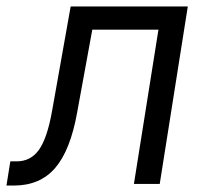

<svg xmlns="http://www.w3.org/2000/svg" viewBox="-37 -570 657 595"><path d="M-17 5 -5 -70H15Q58 -70 83.5 -105.5Q109 -141 124 -224L182 -550H545L458 0H378L454 -478H249L202 -221Q181 -104 134 -49.5Q87 5 6 5Z"/></svg>

Font: JetBrains Mono Semi Light
Style: Italic
Weight: 350
Italic angle: -9°
Monospace: yes
Designer: Philipp Nurullin, Konstantin Bulenkov
Foundry: JetBrains
Version: 2.002